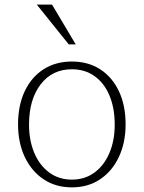

<svg xmlns="http://www.w3.org/2000/svg" viewBox="-20 -806 625 836"><path d="M293 9.8Q222.2 9.8 169.4 -25.6Q116.7 -61 87.6 -123Q58.6 -185.1 58.6 -264.2Q58.6 -347.2 87.6 -408.7Q116.7 -470.2 169.4 -504.2Q222.2 -538.1 293 -538.1Q363.8 -538.1 416.3 -504.2Q468.8 -470.2 497.8 -408.7Q526.9 -347.2 526.9 -264.2Q526.9 -185.1 497.8 -123Q468.8 -61 416.3 -25.6Q363.8 9.8 293 9.8ZM293 -23.9Q349.6 -23.9 391.6 -54.9Q433.6 -85.9 456.5 -140.1Q479.5 -194.3 479.5 -262.7Q479.5 -335.9 456.5 -390.4Q433.6 -444.8 391.6 -474.6Q349.6 -504.4 293 -504.4Q207.5 -504.4 157 -438.7Q106.4 -373 106.4 -263.2Q106.4 -194.3 129.4 -140.1Q152.3 -85.9 194.3 -54.9Q236.3 -23.9 293 -23.9ZM279.3 -612.8 140.1 -786.1H206.5L309.6 -612.8Z"/></svg>

Font: Comme Thin
Style: Regular
Weight: 250
Version: Version 1.000;gftools[0.9.27]